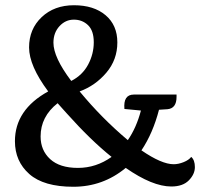

<svg xmlns="http://www.w3.org/2000/svg" viewBox="-20 -695 777 733"><path d="M643 -68Q661 -68 681 -76Q701 -84 710 -96Q724 -84 724 -57Q724 -30 701 -6.5Q678 17 634 17Q562 17 460 -54Q373 18 260 18Q147 18 92 -30.5Q37 -79 37 -156Q37 -276 164 -346Q91 -444 91 -514Q91 -584 139 -629.5Q187 -675 262.5 -675Q338 -675 383 -637Q428 -599 428 -533Q428 -467 386 -417.5Q344 -368 284 -346Q368 -244 468 -160Q501 -208 518 -273L455 -279Q450 -334 491 -334H654V-325Q654 -281 619 -278L587 -276Q564 -187 520 -121Q597 -68 643 -68ZM184 -532Q184 -476 252 -386Q295 -408 316.5 -448.5Q338 -489 338 -533.5Q338 -578 316 -599Q294 -620 262 -620Q230 -620 207 -595Q184 -570 184 -532ZM406 -96Q326 -160 234 -263Q228 -270 216.5 -282.5Q205 -295 200 -301Q135 -250 135 -174Q135 -121 171.5 -87.5Q208 -54 277.5 -54Q347 -54 406 -96Z"/></svg>

Font: Karma SemiBold
Style: Regular
Weight: 600
Designer: Joana Correia
Foundry: Indian Type Foundry
Version: Version 1.202;PS 1.0;hotconv 1.0.78;makeotf.lib2.5.61930; tt